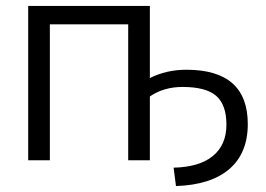

<svg xmlns="http://www.w3.org/2000/svg" viewBox="-20 -540 895 647"><path d="M485 -520V-277Q541 -305 608 -305Q815 -305 815 -122Q815 -24 753 29.5Q691 83 573 87L565 25Q652 23 697.5 -14.5Q743 -52 743 -120Q743 -187 708.5 -217Q674 -247 595 -247Q532 -247 485 -215V0H412V-458H148V0H75V-520Z"/></svg>

Font: Mplus 1p
Style: Regular
Weight: 400
Version: Version 1.061